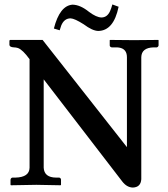

<svg xmlns="http://www.w3.org/2000/svg" viewBox="-20 -824 750 856"><path d="M432.1 -746.1Q457.5 -746.1 470.2 -773.4Q476.1 -786.1 481 -804.2L508.8 -793.9Q486.8 -687 418 -686Q392.1 -686.5 353 -715.8Q313 -741.2 294.9 -742.2Q266.1 -742.2 252.9 -710Q249.5 -700.7 246.1 -689L220.2 -696.8Q246.1 -798.8 303.2 -803.2Q337.9 -802.7 377 -771Q409.7 -746.6 432.1 -746.1ZM545.9 -568.8Q545.9 -606 511.2 -611.8Q502.4 -613.3 492.2 -612.8H478Q470.2 -614.3 469.2 -621.1V-645L471.2 -646Q472.2 -646 578.1 -645L685.1 -646L687 -645V-621.1Q685.1 -614.3 679.2 -612.8H665Q610.8 -611.3 609.9 -568.8V-24.9Q607.4 11.2 571.8 12.2Q544.9 11.2 524.9 -15.1L174.8 -470.2V-76.2Q177.2 -32.7 230 -32.2H244.1Q251.5 -30.3 252 -22.9V0L250 2Q249 2 142.1 0L28.8 2L26.9 0V-22.9Q28.3 -30.8 35.2 -32.2H48.8Q110.8 -33.7 111.8 -76.2V-560.1Q81.5 -602.1 60.1 -609.9Q50.8 -612.8 42 -612.8Q22.5 -613.8 22 -624V-643.1L24.9 -646H169.9L545.9 -168Z"/></svg>

Font: Linux Libertine O
Style: Semibold
Weight: 700
Designer: Philipp H. Poll
Foundry: Philipp H. Poll
Version: Version 5.0.0